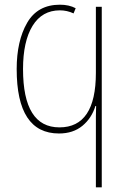

<svg xmlns="http://www.w3.org/2000/svg" viewBox="-20 -557 540 817"><path d="M413 240V-528H388V-247Q388 -15 233 -15Q78 -15 78 -263Q78 -381 118.5 -447Q159 -513 235 -513Q265 -513 293 -500L302 -522Q274 -537 235 -537Q140 -537 95.5 -460Q51 -383 51 -263Q51 11 231 11Q291 11 330.5 -21.5Q370 -54 386 -106H389Q388 -87 388 -62Q388 -37 388 -18V240Z"/></svg>

Font: Noto Sans Mono UI Condensed Thin
Style: Regular
Weight: 250
Width: 3
Designer: Monotype Design team
Foundry: Monotype Imaging Inc.
Version: 1.000